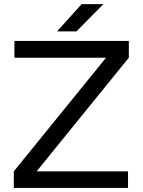

<svg xmlns="http://www.w3.org/2000/svg" viewBox="-20 -923 701 943"><path d="M47.8 -81.4 500.8 -639.6H50.8V-722H612.8V-639.6L159.8 -81.4H608.8V0H47.8ZM380.8 -902.6H487.8L355.4 -768.8H260.2Z"/></svg>

Font: 寒蝉端黑体 Light
Style: Regular
Weight: 300
Designer: ChillDuanSans {Warren2060}; 
Source Han Sans {Ryoko NISHIZUKA 西塚涼子 (kana, bopomofo & ideographs); Paul D. Hunt (Latin, G
Foundry: ChillType&Adobe
Version: Version 1.300;Glyphs 3.3 (3306)